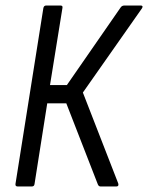

<svg xmlns="http://www.w3.org/2000/svg" viewBox="-20 -675 536 695"><path d="M44 0Q35 0 36 -9L137 -646Q139 -655 147 -655H199Q208 -655 206 -646L161 -367H222L416 -647Q421 -655 430 -655H490Q494 -655 495.5 -652.5Q497 -650 494 -645L280 -340L408 -11Q411 0 401 0H344Q337 0 334 -8L220 -301H151L105 -9Q104 0 95 0Z"/></svg>

Font: Sofia Sans Condensed
Style: Italic
Weight: 400
Italic angle: -9°
Designer: Botio Nikoltchev, Ani Petrova
Foundry: lettersoup
Version: Version 4.101